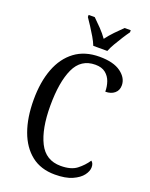

<svg xmlns="http://www.w3.org/2000/svg" viewBox="-170 -1019 874 1118"><g transform="rotate(20 266.5 -460.5)"><path d="M312 10Q225 10 166.5 -36Q108 -82 78 -164.5Q48 -247 48 -358Q48 -468 79 -550Q110 -632 171.5 -678Q233 -724 324 -724Q411 -724 456.5 -690.5Q502 -657 502 -611Q502 -580 480.5 -562Q459 -544 424 -544Q424 -576 414 -605Q404 -634 380.5 -653Q357 -672 317 -672Q228 -672 189.5 -588.5Q151 -505 151 -358Q151 -215 192.5 -132Q234 -49 327 -49Q391 -49 426 -76Q461 -103 485 -139Q500 -128 500 -103Q500 -79 480.5 -53Q461 -27 419.5 -8.5Q378 10 312 10ZM267 -771Q258 -794 242.5 -820.5Q227 -847 210 -873Q193 -899 180 -918V-931H218Q241 -909 266 -883Q291 -857 310 -830Q330 -857 355 -883Q380 -909 403 -931H441V-918Q427 -899 410.5 -873Q394 -847 378.5 -820.5Q363 -794 354 -771Z"/></g></svg>

Font: Noto Serif Hebrew Condensed
Style: Regular
Weight: 400
Width: 3
Designer: Monotype Design Team
Foundry: Monotype Imaging Inc.
Version: Version 2.004; ttfautohint (v1.8.4.7-5d5b)